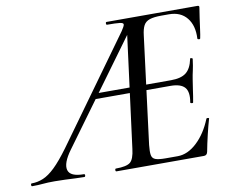

<svg xmlns="http://www.w3.org/2000/svg" viewBox="-131 -715 972 806"><g transform="rotate(-10 355.0 -312.5)"><path d="M-56 0Q-60 0 -60 -6Q-60 -12 -56 -12Q-31 -12 -7 -22Q17 -32 44 -58Q71 -84 107 -133L426 -575Q439 -594 440 -601.5Q441 -609 425 -611Q409 -613 371 -613Q367 -613 367 -619Q367 -625 371 -625H759Q767 -625 765 -616Q762 -598 758.5 -573.5Q755 -549 752 -526Q749 -503 746 -489Q745 -485 739.5 -486Q734 -487 734 -490Q737 -545 710.5 -578Q684 -611 634 -611H602Q570 -611 552 -605Q534 -599 526 -584Q518 -569 515 -543L457 -85Q454 -57 456.5 -42.5Q459 -28 472.5 -23Q486 -18 515 -18H567Q610 -18 649.5 -55Q689 -92 713 -152Q715 -155 720.5 -154Q726 -153 724 -150Q716 -123 707 -85Q698 -47 692 -15Q689 0 676 0H303Q299 0 299 -6Q299 -12 303 -12Q348 -12 364 -25Q380 -38 385 -81L454 -613L480 -602L130 -123Q92 -71 100 -41.5Q108 -12 166 -12Q171 -12 170.5 -6Q170 0 166 0Q148 0 127.5 -1Q107 -2 85 -3Q63 -4 40 -4Q9 -4 -10.5 -2Q-30 0 -56 0ZM264 -314 282 -337H467L470 -314ZM670 -229Q669 -226 663.5 -227Q658 -228 658 -231Q666 -275 649 -294.5Q632 -314 588 -314H448L451 -337H595Q638 -337 659.5 -354Q681 -371 689 -410Q689 -415 695 -413.5Q701 -412 700 -409Q696 -378 692 -361Q688 -344 685 -325Q681 -302 678 -279Q675 -256 670 -229Z"/></g></svg>

Font: Cormorant Light Medium
Style: Italic
Weight: 500
Italic angle: -10°
Version: Version 4.000